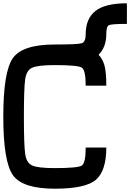

<svg xmlns="http://www.w3.org/2000/svg" viewBox="-20 -1145 790 1165"><path d="M750 -1000Q656.2 -1000 640.6 -992.2Q625 -984.4 625 -937.5Q625 -859.4 578.1 -812.5Q601.6 -789.1 613.3 -750Q625 -710.9 625 -625H500Q500 -718.8 476.6 -734.4Q453.1 -750 312.5 -750Q210.9 -750 175.8 -734.4Q140.6 -718.8 132.8 -664.1Q125 -609.4 125 -437.5Q125 -265.6 132.8 -210.9Q140.6 -156.2 175.8 -140.6Q210.9 -125 312.5 -125Q453.1 -125 476.6 -140.6Q500 -156.2 500 -250H625Q625 -109.4 562.5 -54.7Q500 0 312.5 0Q117.2 0 58.6 -82Q0 -164.1 0 -437.5Q0 -710.9 58.6 -793Q117.2 -875 312.5 -875Q453.1 -875 476.6 -882.8Q500 -890.6 500 -937.5Q500 -1031.2 558.6 -1078.1Q617.2 -1125 750 -1125Z"/></svg>

Font: CraftyPE
Style: Regular
Weight: 400
Designer: Erek Butcher
Foundry: Haunted Coop
Version: Version 0.018;April 4, 2024;FontCreator 15.0.0.2962 64-bit